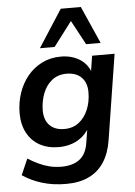

<svg xmlns="http://www.w3.org/2000/svg" viewBox="-62 -803 728 1039"><g transform="rotate(-5 302.0 -283.5)"><path d="M256 190Q184 190 125 172Q66 154 19 122L57 35Q86 53 114.5 66.5Q143 80 173.5 87.5Q204 95 238 95Q298 95 335 68Q372 41 382 -19L397 -114L406 -113Q390 -81 364 -58Q338 -35 304.5 -23.5Q271 -12 233 -12Q174 -12 130 -36Q86 -60 61.5 -105.5Q37 -151 37 -213Q37 -270 54.5 -322Q72 -374 104.5 -413.5Q137 -453 183 -476Q229 -499 286 -499Q344 -499 387.5 -472Q431 -445 448 -392L440 -394L455 -489H577L504 -26Q493 44 462 92Q431 140 379.5 165Q328 190 256 190ZM271 -107Q318 -107 350.5 -132.5Q383 -158 400.5 -200.5Q418 -243 418 -292Q419 -344 390 -374Q361 -404 308 -404Q262 -404 229.5 -378.5Q197 -353 180.5 -311Q164 -269 163 -220Q162 -167 190.5 -137Q219 -107 271 -107ZM177 -554 308 -757H417L507 -554H428L357 -686L257 -554Z"/></g></svg>

Font: Nunito Sans 12pt
Style: Bold Italic
Weight: 700
Italic angle: -9°
Designer: Vernon Adams
Foundry: Vernon Adams
Version: Version 3.101;gftools[0.9.27]